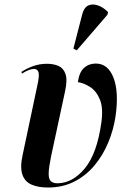

<svg xmlns="http://www.w3.org/2000/svg" viewBox="-20 -828 574 858"><path d="M194 10Q151 10 121 -3Q91 -16 80 -48Q69 -80 81 -135L146 -442Q157 -491 152 -505.5Q147 -520 132 -520Q111 -520 78 -499L76 -507Q97 -521 126.5 -532Q156 -543 190 -543Q219 -543 241 -533.5Q263 -524 272.5 -498Q282 -472 271 -421L208 -128Q198 -79 197.5 -53.5Q197 -28 207 -18.5Q217 -9 236 -9Q304 -9 359 -75.5Q414 -142 433 -281Q442 -345 426.5 -383Q411 -421 383 -439Q355 -457 328 -461Q334 -505 355.5 -524.5Q377 -544 408 -544Q463 -544 487.5 -480Q512 -416 496 -306Q487 -247 463.5 -190.5Q440 -134 402 -88.5Q364 -43 312 -16.5Q260 10 194 10ZM323 -603 308 -611 348 -766Q356 -795 374.5 -803.5Q393 -812 417 -804Q441 -796 463 -774L460 -762Z"/></svg>

Font: Noto Serif Display ExtraCondensed
Style: Bold Italic
Weight: 700
Width: 2
Italic angle: -12°
Designer: Monotype Design Team
Foundry: Monotype Imaging Inc.
Version: Version 2.009